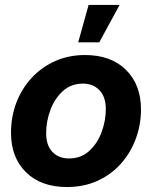

<svg xmlns="http://www.w3.org/2000/svg" viewBox="-20 -752 620 784"><path d="M253.4 11.7Q147.5 11.7 86.2 -48.6Q24.9 -108.9 24.9 -209.5Q24.9 -274.9 46.6 -332.3Q68.4 -389.6 108.9 -433.6Q149.4 -477.5 204.8 -502.4Q260.3 -527.3 327.1 -527.3Q433.1 -527.3 494.4 -466.8Q555.7 -406.2 555.7 -305.2Q555.7 -242.2 534.4 -185.1Q513.2 -127.9 473.6 -83.5Q434.1 -39.1 378.2 -13.7Q322.3 11.7 253.4 11.7ZM261.7 -105Q311 -105 344.5 -135.7Q377.9 -166.5 395 -212.9Q412.1 -259.3 412.1 -306.6Q412.1 -356.4 386.2 -383.5Q360.4 -410.6 318.8 -410.6Q270.5 -410.6 236.8 -380.1Q203.1 -349.6 185.8 -303Q168.5 -256.3 168.5 -208Q168.5 -158.2 194.1 -131.6Q219.7 -105 261.7 -105ZM299.3 -579.1 341.8 -731.9H468.3L385.3 -579.1Z"/></svg>

Font: Inter Display
Style: Bold Italic
Weight: 700
Italic angle: -9.39999°
Designer: Rasmus Andersson
Foundry: rsms
Version: Version 4.000;git-a52131595